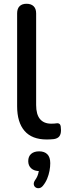

<svg xmlns="http://www.w3.org/2000/svg" viewBox="-20 -732 346 1020"><path d="M228 9Q150 9 110.5 -36.5Q71 -82 71 -168V-661Q71 -686 84 -699Q97 -712 121 -712Q145 -712 158.5 -699Q172 -686 172 -661V-174Q172 -124 192.5 -99.5Q213 -75 252 -75Q261 -75 268 -75.5Q275 -76 282 -77Q294 -78 299 -70.5Q304 -63 304 -40Q304 -19 295 -7.5Q286 4 266 7Q257 8 247 8.5Q237 9 228 9ZM208 255Q199 266 188 267.5Q177 269 169 263.5Q161 258 159.5 247.5Q158 237 167 224Q178 209 183 191Q188 173 188 159L191 177Q162 177 146 162.5Q130 148 130 124Q130 99 145.5 85.5Q161 72 188 72Q216 72 231.5 87.5Q247 103 247 135Q247 154 243 175.5Q239 197 230.5 217.5Q222 238 208 255Z"/></svg>

Font: Nunito SemiBold
Style: Regular
Weight: 600
Designer: Vernon Adams
Foundry: Vernon Adams
Version: Version 3.602